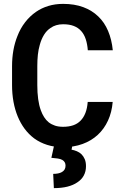

<svg xmlns="http://www.w3.org/2000/svg" viewBox="-20 -741 640 980"><path d="M555.2 -220.7H427.7Q425.3 -188.5 416 -164.6Q406.7 -140.6 391.1 -125Q375.5 -108.9 353 -101.3Q330.6 -93.8 301.8 -93.8Q278.8 -93.8 261 -99.6Q243.2 -105.5 228.5 -116.7Q215.3 -127.4 205.3 -143.1Q195.3 -158.7 188.5 -177.7Q179.2 -203.1 174.8 -235.4Q170.4 -267.6 170.4 -306.6V-404.3Q170.4 -434.6 173.3 -461.9Q176.3 -489.3 183.1 -512.2Q190.9 -541 204.6 -563.2Q218.3 -585.4 237.8 -598.1Q250.5 -607.4 266.8 -612.3Q283.2 -617.2 302.2 -617.2Q334 -617.2 356.7 -608.4Q379.4 -599.6 394.5 -582.5Q409.7 -565.4 417.7 -540.8Q425.8 -516.1 428.2 -484.4H555.7Q550.3 -539.1 531.7 -583Q513.2 -627 481.4 -657.2Q449.7 -688 404.8 -704.6Q359.9 -721.2 302.2 -721.2Q261.7 -721.2 227.1 -710.7Q192.4 -700.2 164.1 -680.7Q132.3 -658.7 108.2 -627.4Q84 -596.2 68.8 -556.6Q55.2 -522.9 48.3 -484.1Q41.5 -445.3 41.5 -403.3V-306.6Q41.5 -262.2 48.8 -221.7Q56.2 -181.2 70.3 -147Q84.5 -112.3 105.7 -83.7Q127 -55.2 154.3 -34.7Q183.6 -13.2 220.7 -1.5Q257.8 10.3 301.8 10.3Q356.4 10.3 401.4 -6.1Q446.3 -22.5 479 -52.7Q511.7 -83 531.2 -125.5Q550.8 -168 555.2 -220.7ZM350.6 -3.9H257.3L242.2 64.5Q261.2 65.9 275.1 68.1Q289.1 70.3 297.9 75.2Q306.2 80.1 310.3 87.2Q314.5 94.2 314.5 104.5Q314.5 116.2 309.6 124.3Q304.7 132.3 295.9 137.2Q287.6 142.1 276.1 144.3Q264.6 146.5 251.5 146.5L254.9 219.2Q293.9 219.2 324 211.7Q354 204.1 374.5 189.9Q396.5 175.8 407.7 154.8Q418.9 133.8 418.9 107.4Q418.9 86.4 412.6 71.5Q406.2 56.6 396 46.4Q385.7 36.6 372.3 31Q358.9 25.4 345.2 22.9Z"/></svg>

Font: Roboto Mono SemiBold
Style: Regular
Weight: 600
Monospace: yes
Designer: Google
Version: Version 3.000